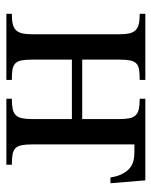

<svg xmlns="http://www.w3.org/2000/svg" viewBox="45 -532 487 618"><g transform="rotate(90 289.0 -223.5)"><path d="M551.8 -335Q547.9 -358.9 539.8 -374Q531.7 -389.2 521 -397.7Q510.3 -406.2 497.6 -409.2Q484.9 -412.1 471.7 -412.1H445.3V-83.5Q445.3 -62 448 -48.8Q450.7 -35.6 458 -28.8Q465.3 -22 478 -19.8Q490.7 -17.6 510.7 -17.6V0H298.3V-17.6Q318.4 -17.6 331.1 -20.3Q343.8 -22.9 351.1 -30.3Q358.4 -37.6 361.1 -50.5Q363.8 -63.5 363.8 -83.5V-210.9H172.4V-83.5Q172.4 -61 175 -48.1Q177.7 -35.2 185.1 -28.3Q192.4 -21.5 205.1 -19.5Q217.8 -17.6 237.8 -17.6V0H24.9V-17.6Q44.9 -17.6 57.6 -20.5Q70.3 -23.4 77.6 -31Q85 -38.6 87.9 -51.3Q90.8 -64 90.8 -83.5V-362.8Q90.8 -382.8 87.9 -395.8Q85 -408.7 77.6 -416Q70.3 -423.3 57.6 -426.3Q44.9 -429.2 24.9 -429.2V-447.3H237.8V-429.2Q217.8 -429.2 205.1 -427.2Q192.4 -425.3 185.1 -418.5Q177.7 -411.6 175 -398.4Q172.4 -385.3 172.4 -362.8V-244.1H363.8V-362.8Q363.8 -383.3 361.1 -396.2Q358.4 -409.2 351.1 -416.5Q343.8 -423.8 331.1 -426.5Q318.4 -429.2 298.3 -429.2V-447.3H561L570.3 -335Z"/></g></svg>

Font: Doulos SIL CyrE
Style: Regular
Weight: 400
Designer: Walt Agee, Victor Gaultney, Peter Martin, Debbi Hosken, Becca Hirsbrunner
Foundry: SIL International
Version: Version 5.000